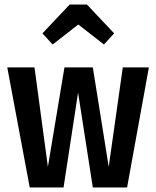

<svg xmlns="http://www.w3.org/2000/svg" viewBox="-20 -826 688 846"><path d="M212 -630 325 -718 438 -630 483 -679 363 -806H287L167 -679ZM636 -529H521L459 -91L389 -529H264L191 -91L132 -529H12L111 0H260L324 -418L389 0H540Z"/></svg>

Font: Fira Sans Condensed Medium
Style: Regular
Weight: 500
Width: 3
Designer: Carrois Corporate & Edenspiekermann AG
Foundry: Carrois Corporate GbR & Edenspiekermann AG
Version: Version 4.202;PS 004.202;hotconv 1.0.88;makeotf.lib2.5.64775